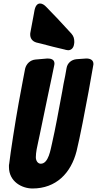

<svg xmlns="http://www.w3.org/2000/svg" viewBox="-20 -1055 552 1093"><path d="M403 -815C403 -834 400 -848 387 -863L340 -914C315 -941 292 -966 269 -989L245 -1014C232 -1028 220 -1035 208 -1035C192 -1035 181 -1021 176 -994L173 -977C168 -950 163 -924 158 -897L153 -870C152 -867 152 -863 152 -858C152 -841 160 -821 187 -813L216 -806C260 -794 304 -783 348 -773L355 -771C360 -770 365 -769 368 -769C383 -769 399 -779 402 -806ZM110 -596C104 -563 96 -520 86 -467C67 -362 40 -189 32 -120C31 -119 31 -116 31 -112V-104C31 -21 105 18 165 18C299 18 384 -69 416 -195C435 -272 466 -434 484 -532L510 -678C511 -683 512 -687 512 -690C512 -715 492 -722 471 -722L415 -718C386 -715 364 -696 359 -668L351 -623C344 -592 339 -562 334 -533C310 -405 297 -331 276 -238C268 -206 257 -123 212 -123C196 -123 184 -139 184 -160C184 -187 192 -224 197 -245C199 -256 202 -270 206 -287L252 -508C259 -541 266 -575 274 -612L288 -680C289 -685 290 -689 290 -693C290 -717 270 -722 250 -722L181 -716C152 -713 130 -692 123 -664Z"/></svg>

Font: Bangerz
Style: Bold
Weight: 700
Designer: vernon adams
Foundry: Vernon Adams
Version: Version 2.10;December 28, 2023;FontCreator 13.0.0.2683 64-bi